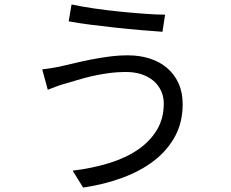

<svg xmlns="http://www.w3.org/2000/svg" viewBox="-20 -801 1040 864"><path d="M717 -335Q717 -366 705 -392Q693 -418 671 -437Q649 -456 617.5 -466.5Q586 -477 548 -477Q505 -477 466 -471.5Q427 -466 392.5 -458Q358 -450 329 -441Q300 -432 278 -426Q255 -420 234 -412Q213 -404 195 -397L170 -489Q190 -491 214 -495Q238 -499 260 -504Q286 -510 320 -518Q354 -526 392 -533.5Q430 -541 472 -546.5Q514 -552 556 -552Q609 -552 654 -537.5Q699 -523 732 -495Q765 -467 783.5 -426Q802 -385 802 -332Q802 -251 768 -188Q734 -125 674 -78.5Q614 -32 532 -1.5Q450 29 354 43L307 -33Q397 -44 472.5 -67.5Q548 -91 602 -128.5Q656 -166 686.5 -217Q717 -268 717 -335ZM302 -781Q343 -772 400 -763.5Q457 -755 517 -749Q577 -743 632 -739Q687 -735 723 -735L711 -658Q670 -661 614.5 -665.5Q559 -670 500.5 -676.5Q442 -683 386.5 -690Q331 -697 289 -705Z"/></svg>

Font: SpoqaHanSansJP-Regular
Style: Regular
Weight: 400
Designer: [Source Han Sans]
Ryoko NISHIZUKA  (kana & ideographs); Paul D. Hunt (Latin, Greek & Cyrillic); Wenlong ZHANG  (bopomofo
Foundry: Spoqa (http://bi.spoqa.com)
Version: Version 1.002.20150607